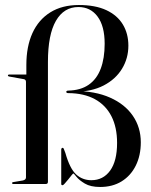

<svg xmlns="http://www.w3.org/2000/svg" viewBox="-20 -733 600 765"><path d="M541 -166Q541 -225.5 509.2 -271.8Q477.5 -318 418.2 -344.2Q359 -370.5 276.5 -370.5L276 -367Q344.5 -367.5 392.5 -392.2Q440.5 -417 466 -458.8Q491.5 -500.5 491.5 -551Q491.5 -599 469.5 -635.5Q447.5 -672 403.8 -692.5Q360 -713 294 -713Q227.5 -713 180.5 -683.8Q133.5 -654.5 109.2 -601Q85 -547.5 85 -474V-429L108.5 -436H16.5Q14.5 -436 13 -435.2Q11.5 -434.5 11.5 -432.5Q11.5 -430.5 13 -429.5Q14.5 -428.5 17 -428L75.5 -417.5Q79.5 -416.5 81.5 -413.8Q83.5 -411 83.5 -406.5V-26Q83.5 -21.5 80.5 -18.5Q77.5 -15.5 71.5 -14L33 -7.5Q28 -7 28 -3.5Q28 -2 29.2 -1Q30.5 0 32 0H162.5Q167 0 169 -2.2Q171 -4.5 171 -9.5V-486.5Q171 -595 202.8 -650Q234.5 -705 292.5 -705Q340.5 -705 368.8 -667Q397 -629 397 -558.5Q397 -500.5 381.2 -459Q365.5 -417.5 333.2 -395.2Q301 -373 251.5 -372Q248 -372 246 -370.5Q244 -369 244 -367Q244 -365 245.8 -363.5Q247.5 -362 252.5 -362Q314.5 -361.5 357.8 -338Q401 -314.5 423.8 -270.2Q446.5 -226 446.5 -163.5Q446.5 -91.5 418.8 -53.2Q391 -15 344 -15Q308.5 -15 283.2 -38.2Q258 -61.5 240.5 -123.5L234.5 -139Q233.5 -141.5 232.5 -142.8Q231.5 -144 229 -144Q227 -144 225.5 -142Q224 -140 224 -136.5V0.5Q224 2.5 225.5 3.8Q227 5 229.5 5Q232 5 238.2 -2Q244.5 -9 252 -18.2Q259.5 -27.5 265.2 -34.8Q271 -42 272.5 -42Q274 -42 284.8 -28.5Q295.5 -15 318.2 -1.5Q341 12 379 12Q428.5 12 464.8 -10.5Q501 -33 521 -73.2Q541 -113.5 541 -166Z"/></svg>

Font: Fraunces 96pt
Style: Regular
Weight: 400
Version: Version 1.000;[b76b70a41]